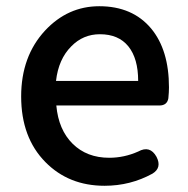

<svg xmlns="http://www.w3.org/2000/svg" viewBox="-20 -584 605 617"><path d="M316 13Q201 13 126 -63Q48 -142 48 -274Q48 -403 125 -486Q198 -564 299 -564Q406 -564 466 -492Q523 -423 523 -303Q523 -288 521 -268Q517 -245 492 -245H339H161Q168 -167 213.5 -122Q259 -77 331 -77Q379 -77 424 -97Q462 -118 483 -80Q501 -45 470 -26Q399 13 316 13ZM160 -324H292H424Q424 -396 392.5 -435Q361 -474 301 -474Q247 -474 209 -435Q168 -394 160 -324Z"/></svg>

Font: GenSenRounded TW M
Style: Regular
Weight: 500
Version: Version 1.501;PS 1;hotconv 16.6.51;makeotf.lib2.5.65220